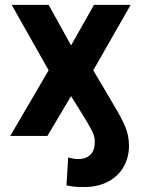

<svg xmlns="http://www.w3.org/2000/svg" viewBox="-20 -550 571 777"><path d="M176.8 -265.6 27.3 -530.3H176.8L267.6 -366.2L360.4 -530.3H508.8L357.4 -265.6L436.5 -131.8Q438.5 -128.9 442.4 -121.1Q469.7 -77.1 485.8 -39.8Q502 -2.4 502 40Q502 85.4 481.2 123.5Q460.4 161.6 418.9 184.3Q377.4 207 318.4 207Q297.9 207 282 205.6Q266.1 204.1 249 200.2L255.9 86.9Q263.7 89.8 275.9 91.8Q288.1 93.8 297.9 93.8Q327.1 93.8 345.5 76.4Q363.8 59.1 363.3 25.4Q364.7 8.8 357.2 -9.5Q349.6 -27.8 328.1 -63.5L267.6 -161.1L171.9 0H21.5Z"/></svg>

Font: Pretendard JP
Style: Bold
Weight: 700
Designer: Base glyphs from Inter by Rasmus Andersson; Hangeul glyphs from Noto Sans CJK(Source Han Sans) by Jang Soo-young and Kan
Foundry: Kil Hyung-jin
Version: Version 1.309